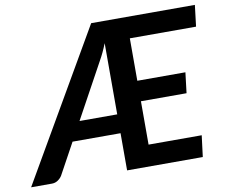

<svg xmlns="http://www.w3.org/2000/svg" viewBox="-118 -821 1080 918"><g transform="rotate(-10 422.0 -361.5)"><path d="M427 -272V-617.5Q409.5 -573 390 -539L244 -272ZM549.5 -619.5V-413.5H783L771 -314H549.5V-103.5H807.5L794.5 0H427V-180.5H194L111.5 -29.5Q104.5 -18 91.5 -9Q78.5 0 62 0H-39L380 -723H883.5L871 -619.5Z"/></g></svg>

Font: Lato 2
Style: Bold Italic
Weight: 700
Italic angle: -7°
Designer: Lukasz Dziedzic with Adam Twardoch and Botio Nikoltchev
Foundry: tyPoland Lukasz Dziedzic
Version: Version 2.015; 2015-08-06; http://www.latofonts.com/